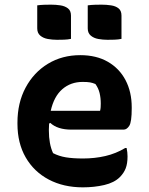

<svg xmlns="http://www.w3.org/2000/svg" viewBox="-20 -790 640 825"><path d="M325 -553Q394 -553 443.5 -524.5Q493 -496 519.5 -445.5Q546 -395 546 -329V-324Q546 -266 535.5 -249.5Q525 -233 511 -233H287Q227 -233 196 -262L191 -259Q190 -247 190 -234V-229Q190 -171 208 -132Q233 -119 263 -114Q293 -109 337 -109Q387 -109 432.5 -119.5Q478 -130 518 -154H524Q526 -145 527 -136Q528 -127 528 -118Q528 -87 520 -66.5Q512 -46 495 -29Q471 -5 428 5Q385 15 336 15Q253 15 189.5 -18.5Q126 -52 90.5 -113.5Q55 -175 55 -258V-263Q55 -348 90 -413.5Q125 -479 186 -516Q247 -553 325 -553ZM335 -438Q284 -438 248 -407Q212 -376 198 -314H410Q412 -321 412.5 -329.5Q413 -338 413 -345Q413 -369 408 -390Q403 -411 390 -429Q378 -434 367 -436Q356 -438 335 -438ZM140 -767Q154 -769 170 -769.5Q186 -770 199 -770Q220 -770 239.5 -767Q259 -764 272 -754Q285 -744 285 -723V-623Q271 -620 255 -619.5Q239 -619 225 -619Q205 -619 185.5 -622.5Q166 -626 153 -637Q140 -648 140 -668ZM357 -767Q371 -769 387 -769.5Q403 -770 416 -770Q437 -770 457 -767Q477 -764 489.5 -754Q502 -744 502 -723V-623Q488 -620 472 -619.5Q456 -619 442 -619Q422 -619 402.5 -622.5Q383 -626 370 -637Q357 -648 357 -668Z"/></svg>

Font: Recursive Sn Csl St
Style: Bold
Weight: 700
Version: Version 1.079;hotconv 1.0.112;makeotfexe 2.5.65598; ttfautoh